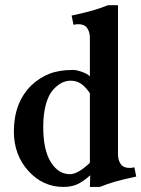

<svg xmlns="http://www.w3.org/2000/svg" viewBox="-20 -718 552 750"><path d="M331.1 -354Q313.5 -379.4 296.1 -391.1Q278.8 -402.8 255.9 -402.8Q238.3 -402.8 221.4 -394.5Q204.6 -386.2 187.3 -367.2Q169.9 -348.1 159.4 -310.8Q148.9 -273.4 148.9 -222.2Q148.9 -131.8 178.5 -84.7Q208 -37.6 253.4 -37.6Q284.2 -37.6 331.1 -82ZM440.9 -115.2Q440.9 -92.8 451.4 -77.4Q461.9 -62 485.8 -62Q494.6 -62 504.9 -64.5L512.2 -28.3Q458 -16.6 429.9 -8.5Q401.9 -0.5 370.1 12.2H331.1L332.5 -33.2Q303.7 -7.8 281 2.2Q258.3 12.2 227.5 12.2Q147.5 12.2 90.8 -50.3Q34.2 -112.8 34.2 -204.6Q34.2 -316.4 102.1 -384.3Q134.3 -414.6 172.6 -429.7Q210.9 -444.8 266.1 -444.8Q278.8 -444.8 300 -437.3Q321.3 -429.7 331.1 -419.9V-570.3Q331.1 -592.8 320.6 -608.2Q310.1 -623.5 286.1 -623.5Q277.3 -623.5 267.1 -621.1L259.8 -657.2Q314 -668.9 342 -677Q370.1 -685.1 401.9 -697.8H440.9Z"/></svg>

Font: LL2
Style: Bold
Weight: 700
Designer: Philipp H. Poll
Foundry: Philipp H. Poll
Version: Version 2.7.x